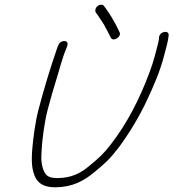

<svg xmlns="http://www.w3.org/2000/svg" viewBox="-20 -819 734 813"><path d="M384.4 -780C383 -774.7 383.4 -770 385.7 -766L393.1 -756C401.4 -744.8 411.9 -726.5 419.6 -716C430.1 -696.6 439.4 -679.6 448.9 -660C458.4 -639.2 497 -663.8 486 -683L474.3 -707C460.9 -733 445.5 -759.5 428.2 -783L420.8 -793C418.5 -797 414.5 -799 408.9 -799C397.9 -799 387.2 -790.9 384.4 -780ZM227.8 -629 222.9 -618C194 -534.4 167.1 -446.9 143 -355C136.2 -329 130.4 -299.3 125.7 -266C117.9 -210.1 110.7 -148.8 117.3 -108C126.2 -59.5 145.7 -26 213.8 -26C284.5 -26 334.8 -52.1 380.8 -91C422.6 -125.3 446 -146.3 481.6 -193C525.9 -252.3 572.5 -329 604.8 -400C631.3 -457.4 656.5 -513.4 674.2 -581L687.6 -632C691.2 -645.8 692.3 -656.2 694 -668C697.5 -693.5 656.9 -686.8 653.5 -662L652.8 -652C652.1 -646.7 650.7 -640 648.6 -632L635.2 -581C629.7 -559.8 621.5 -535.2 613.8 -514.5C572.1 -401.8 518 -296.2 451 -210C418.3 -167 398 -149.3 358.7 -117C321.5 -85.2 280.8 -65 224 -65C195.2 -65 179.1 -70.7 169.8 -87C155.9 -112.9 152.8 -140.2 156.2 -184C158.8 -229.6 168.4 -302.9 182 -355C194.5 -402.7 207.7 -448 221.2 -491C234.2 -532.7 244.8 -577.2 260.6 -613L264.5 -624C275 -651 236.8 -652.1 227.8 -629Z"/></svg>

Font: Just Breathe
Style: Obl5
Weight: 400
Foundry: Cannot Into Space Fonts
Version: Version 0.72